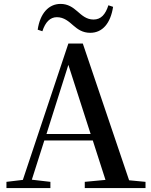

<svg xmlns="http://www.w3.org/2000/svg" viewBox="-20 -963 775 983"><path d="M173 -811 197 -803C212 -850 237 -875 271 -875C308 -875 332 -853 356 -832C378 -813 403 -795 442 -795C505 -795 546 -844 559 -928L535 -936C520 -889 497 -863 459 -863C423 -863 400 -884 376 -905C353 -925 328 -943 290 -943C229 -943 185 -894 173 -811ZM330 -631 444 -277H218ZM414 0H725V-32L641 -40L404 -740H330L97 -42L13 -32V0H238V-32L143 -43L207 -244H455L520 -42L414 -32Z"/></svg>

Font: Noto Serif CJK SC SemiBold
Style: Regular
Weight: 600
Designer: Ryoko NISHIZUKA 西塚涼子 (kana & ideographs); Frank Grießhammer (Latin, Greek & Cyrillic); Wenlong ZHANG 张文龙 (bopomofo); San
Foundry: Adobe
Version: Version 2.001;hotconv 1.1.0;makeotfexe 2.6.0